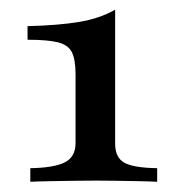

<svg xmlns="http://www.w3.org/2000/svg" viewBox="-20 -718 351 387"><path d="M41.1 -351.6V-379Q88.7 -379.8 110.5 -390.7Q132.3 -401.6 132.3 -429.8V-567.7Q132.3 -597.6 125 -612.5Q117.7 -627.4 96.8 -632.7Q75.8 -637.9 35.5 -637.9V-665.3Q98.4 -666.9 139.5 -673.8Q180.6 -680.6 212.1 -698.4V-428.2Q212.1 -400.8 230.2 -390.3Q248.4 -379.8 296.8 -379V-351.6Q282.3 -352.4 260.5 -352.8Q238.7 -353.2 215.7 -353.6Q192.7 -354 174.2 -354Q153.2 -354 128.2 -353.6Q103.2 -353.2 80.2 -352.8Q57.3 -352.4 41.1 -351.6Z"/></svg>

Font: Playfair 12pt Medium
Style: Regular
Weight: 500
Designer: Claus Eggers Sørensen
Foundry: Claus Eggers Sørensen
Version: Version 2.000;gftools[0.9.28]